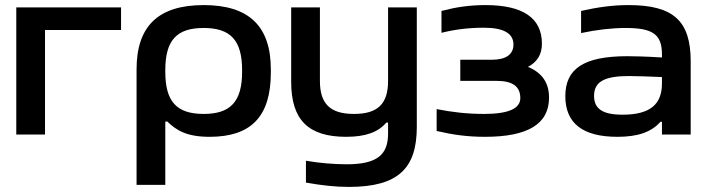

<svg xmlns="http://www.w3.org/2000/svg" viewBox="-20 -529 2775 755"><path d="M44 0H157V-411H456V-500H44Z M1045 -244V-256C1045 -427 958 -509 781 -509C603 -509 517 -427 517 -256V198H630V-51H638C674 -16 715 9 804 9C966 9 1045 -69 1045 -244ZM630 -247V-253C630 -370 674 -419 781 -419C887 -419 932 -370 932 -253V-247C932 -130 887 -81 781 -81C674 -81 630 -130 630 -247Z M1619 -30V-500H1506V-211C1506 -121 1466 -81 1372 -81C1278 -81 1238 -121 1238 -211V-500H1125V-207C1125 -58 1192 9 1341 9C1419 9 1468 -10 1499 -47H1506V-4C1506 79 1464 117 1343 117C1295 117 1232 112 1183 103V189C1245 200 1298 206 1352 206C1547 206 1619 132 1619 -30Z M1913 -294H1790V-211H1932C1995 -211 2026 -190 2026 -143C2026 -102 1979 -81 1884 -81C1817 -81 1757 -88 1697 -100V-14C1761 1 1818 9 1887 9C2055 9 2139 -41 2139 -145C2139 -203 2112 -243 2056 -266C2093 -285 2111 -316 2111 -357C2111 -458 2037 -509 1889 -509C1825 -509 1774 -501 1716 -486V-400C1768 -413 1822 -420 1883 -420C1960 -420 1999 -398 1999 -354C1999 -315 1970 -294 1913 -294Z M2452 -509C2389 -509 2332 -501 2265 -486V-399C2326 -412 2386 -419 2440 -419C2547 -419 2583 -394 2583 -315V-303C2519 -307 2473 -308 2447 -308C2276 -308 2203 -259 2203 -151C2203 -43 2273 9 2408 9C2487 9 2541 -9 2577 -50H2583V0H2696V-288C2696 -446 2629 -509 2452 -509ZM2316 -152C2316 -207 2356 -230 2453 -230C2484 -230 2536 -228 2583 -226V-201C2583 -119 2537 -78 2428 -78C2350 -78 2316 -101 2316 -152Z"/></svg>

Font: LT Wave Medium
Style: Regular
Weight: 500
Designer: Daniel Lyons
Version: Version 2.5 (Glyphs App)